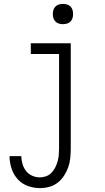

<svg xmlns="http://www.w3.org/2000/svg" viewBox="-20 -742 540 985"><path d="M185 223Q153 223 122.5 212Q92 201 70.5 177Q49 153 39 122Q29 91 29 59H89Q90 79 95.5 99Q101 119 113.5 135Q126 151 145 159.5Q164 168 185 168Q201 168 217 162Q233 156 244.5 144Q256 132 263.5 117Q271 102 275.5 86Q280 70 281.5 53.5Q283 37 283 20V-465H138V-520H343V20Q343 44 340.5 68.5Q338 93 330 116Q322 139 308.5 159.5Q295 180 276 195Q257 210 233 216.5Q209 223 185 223ZM303 -618Q292 -618 282 -621Q272 -624 264.5 -631.5Q257 -639 254 -649Q251 -659 251 -670Q251 -681 254 -691Q257 -701 264.5 -708.5Q272 -716 282 -719Q292 -722 303 -722Q314 -722 324 -719Q334 -716 341.5 -708.5Q349 -701 352 -691Q355 -681 355 -670Q355 -659 352 -649Q349 -639 341.5 -631.5Q334 -624 324 -621Q314 -618 303 -618Z"/></svg>

Font: Iosevka Curly Light
Style: Regular
Weight: 300
Monospace: yes
Designer: Belleve Invis
Foundry: Belleve Invis
Version: Version 22.1.2; ttfautohint (v1.8.4)